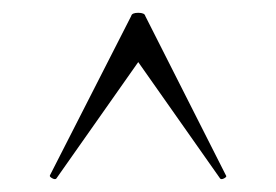

<svg xmlns="http://www.w3.org/2000/svg" viewBox="-20 -654 432 300"><path d="M333 -380Q335 -378 330.5 -375.5Q326 -373 324 -375L196 -557L68 -375Q66 -373 61.5 -375.5Q57 -378 58 -380L185 -629Q186 -634 196 -634Q206 -634 207 -629Z"/></svg>

Font: Cormorant Garamond Light
Style: Regular
Weight: 300
Designer: Christian Thalmann (Catharsis Fonts)
Foundry: Catharsis Fonts
Version: Version 4.001